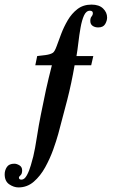

<svg xmlns="http://www.w3.org/2000/svg" viewBox="-20 -632 498 842"><path d="M449.7 -555.2Q449.7 -541 441.2 -526.4Q432.6 -511.7 410.6 -511.7Q396 -511.7 386 -518.8Q376 -525.9 376 -540.5Q376 -553.2 381.6 -559.8Q387.2 -566.4 387.2 -574.2Q387.2 -585 374 -585Q357.9 -585 348.4 -564Q338.9 -543 333.3 -511Q327.6 -479 323.7 -445.3Q319.8 -411.6 315.4 -386.2H389.2L379.9 -345.7H307.1Q293.5 -266.6 274.9 -194.1Q256.3 -121.6 235.4 -44.4Q227.5 -15.6 213.4 23.9Q199.2 63.5 178.2 101.6Q157.2 139.6 128.2 164.8Q99.1 189.9 61 189.9Q40.5 189.9 20.5 176.3Q0.5 162.6 0.5 132.3Q0.5 115.2 10 100.6Q19.5 85.9 43 85.9Q53.2 85.9 65.2 93Q77.1 100.1 77.1 115.2Q77.1 130.4 70.1 136.5Q63 142.6 63 147Q63 155.8 74.2 155.8Q87.4 155.8 97.9 136.5Q108.4 117.2 115.2 93Q122.1 68.8 126 53.7Q133.8 21 141.8 -31.2Q149.9 -83.5 159.2 -129.4Q170.4 -187 181.6 -238Q192.9 -289.1 207.5 -345.7H134.8L143.1 -386.2Q155.8 -387.2 179 -390.4Q202.1 -393.6 212.4 -400.9Q220.2 -406.7 228.5 -429.7Q236.8 -452.6 248.3 -483.2Q259.8 -513.7 277.1 -543.2Q294.4 -572.8 319.8 -592.3Q345.2 -611.8 381.3 -611.8Q414.6 -611.8 432.1 -594.7Q449.7 -577.6 449.7 -555.2Z"/></svg>

Font: Scheherazade New SemiBold
Style: Regular
Weight: 600
Designer: SIL International
Foundry: SIL International
Version: Version 4.000